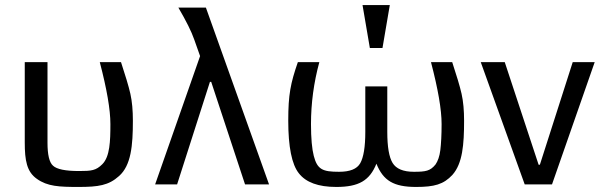

<svg xmlns="http://www.w3.org/2000/svg" viewBox="-20 -730 2380 760"><path d="M291 10C369 10 410 4 451 -33C499 -75 506 -154 506 -252C506 -292 503 -328 496 -359C489 -390 476 -432 459 -484H375C403 -377 417 -296 417 -239C417 -171 415 -110 385 -80C360 -55 342 -53 293 -53C239 -53 205 -60 190 -74C175 -87 168 -118 168 -165V-484H78V-166C78 -95 86 -50 126 -22C168 8 214 10 291 10Z M795 -700H686C717 -647 738 -605 749 -573L772 -508L594 0H681L811 -406H816L950 0H1045Z M1121 -252C1121 -149 1135 -79 1163 -44C1191 -8 1240 10 1311 10C1400 10 1443 -15 1470 -82C1497 -15 1538 10 1627 10C1699 10 1736 0 1771 -38C1811 -83 1817 -158 1817 -252C1817 -292 1814 -328 1807 -359C1800 -390 1787 -432 1770 -484H1686C1714 -377 1728 -296 1728 -239C1728 -195 1726 -161 1723 -136C1720 -111 1713 -92 1704 -79C1683 -53 1665 -50 1618 -50C1576 -50 1548 -62 1534 -85C1520 -108 1513 -149 1513 -208V-388H1426V-208C1426 -148 1419 -107 1406 -84C1393 -61 1365 -50 1322 -50C1257 -50 1236 -59 1222 -113C1215 -140 1211 -182 1211 -239C1211 -321 1222 -403 1244 -484H1159C1130 -400 1121 -356 1121 -252ZM1494 -540 1523 -710H1415L1444 -540Z M2334 -484H2247L2117 -78H2112L1978 -484H1883L2057 0H2165Z"/></svg>

Font: Gamestation Text
Style: Bold
Weight: 400
Designer: Jonas Hecksher
Foundry: Jonas Hecksher, Playtypeª, e-types AS
Version: Version 1.003